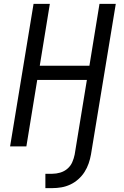

<svg xmlns="http://www.w3.org/2000/svg" viewBox="-20 -755 640 990"><path d="M214 215V141H250Q270 141 290.5 135Q311 129 327.5 115Q344 101 352.5 81.5Q361 62 365 42L428 -343H172L116 0H32L153 -735H237L185 -416H441L493 -735H577L449 42Q445 65 437 88Q429 111 416 131.5Q403 152 384 169Q365 186 342.5 196.5Q320 207 296.5 211Q273 215 250 215Z"/></svg>

Font: Iosevka Aile
Style: Italic
Weight: 400
Italic angle: -9°
Designer: Belleve Invis
Foundry: Belleve Invis
Version: Version 28.0.1; ttfautohint (v1.8.4)